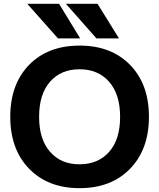

<svg xmlns="http://www.w3.org/2000/svg" viewBox="-20 -982 838 1014"><path d="M245.1 -179.7Q301.8 -114.3 399.9 -114.3Q498 -114.3 556.2 -179.7Q614.3 -245.1 614.3 -364.7Q614.3 -484.4 556.2 -550.3Q498 -616.2 399.9 -616.2Q301.8 -616.2 244.1 -550.3Q186.5 -484.4 186.5 -364.7Q186.5 -245.1 245.1 -179.7ZM133.8 -639.6Q233.4 -741.2 400.4 -741.2Q567.4 -741.2 667 -639.2Q766.6 -537.1 766.6 -365.2Q766.6 -193.4 667 -90.8Q567.4 11.7 400.4 11.7Q233.4 11.7 133.8 -90.8Q34.2 -193.4 34.2 -365.2Q34.2 -537.1 133.8 -639.6ZM495.1 -961.9 608.4 -779.3H489.3L328.1 -961.9ZM292 -961.9 403.3 -779.3H286.1L124 -961.9Z"/></svg>

Font: Nasu
Style: Bold
Weight: 700
Designer: Ryoko NISHIZUKA (kana &amp; ideographs); Paul D. Hunt (Latin, Greek &amp; Cyrillic); Wenlong ZHANG (bopomofo); Sandoll C
Version: Version 2014.1215